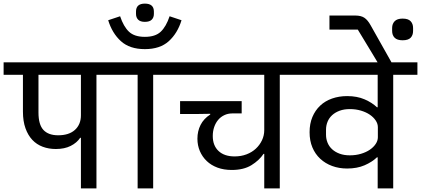

<svg xmlns="http://www.w3.org/2000/svg" viewBox="-40 -1043 2331 1063"><path d="M408 -280H404Q385 -252 351 -235Q317 -218 269 -218Q230 -218 196.5 -230.5Q163 -243 139 -268.5Q115 -294 101 -333Q87 -372 87 -425V-629H-20V-698H628V-629H494V0H408ZM173 -420Q173 -353 200.5 -323.5Q228 -294 282 -294Q342 -294 375 -324Q408 -354 408 -405V-629H173Z M722 -629H588V-698H942V-629H808V0H722Z M762 -922Q737 -922 725 -934Q713 -946 713 -966V-979Q713 -1023 762 -1023Q812 -1023 812 -979V-966Q812 -946 800 -934Q788 -922 762 -922ZM762 -771Q678 -771 629.5 -815Q581 -859 559 -931L625 -953Q644 -896 674 -867.5Q704 -839 762 -839Q820 -839 850 -867.5Q880 -896 899 -953L965 -931Q943 -859 894.5 -815Q846 -771 762 -771Z M1423 -191H1419Q1395 -155 1352 -128.5Q1309 -102 1243 -102Q1199 -102 1164 -115Q1129 -128 1104.5 -151.5Q1080 -175 1066.5 -206.5Q1053 -238 1053 -275Q1053 -317 1070.5 -351.5Q1088 -386 1124 -409V-413L1059 -412H957V-483H1298V-415H1245Q1222 -415 1202 -405.5Q1182 -396 1168 -379.5Q1154 -363 1146 -340Q1138 -317 1138 -290Q1138 -237 1170 -207Q1202 -177 1259 -177Q1295 -177 1325 -188.5Q1355 -200 1376.5 -220Q1398 -240 1410.5 -266.5Q1423 -293 1423 -322V-629H902V-698H1643V-629H1509V0H1423Z M2051 -172H2047Q2020 -146 1978.5 -128Q1937 -110 1882 -110Q1837 -110 1799 -124Q1761 -138 1733 -164Q1705 -190 1689.5 -227Q1674 -264 1674 -311Q1674 -358 1689.5 -395Q1705 -432 1732.5 -458Q1760 -484 1798.5 -497.5Q1837 -511 1882 -511Q1937 -511 1978.5 -493Q2020 -475 2047 -449H2051V-629H1603V-698H2271V-629H2137V0H2051ZM1897 -183Q1930 -183 1958.5 -191.5Q1987 -200 2007.5 -214Q2028 -228 2040 -246Q2052 -264 2052 -283V-339Q2052 -358 2040 -376Q2028 -394 2007.5 -408Q1987 -422 1958.5 -430.5Q1930 -439 1897 -439Q1865 -439 1840.5 -430Q1816 -421 1799 -405.5Q1782 -390 1773.5 -369Q1765 -348 1765 -325V-297Q1765 -274 1773.5 -253Q1782 -232 1799 -216.5Q1816 -201 1840.5 -192Q1865 -183 1897 -183Z M2021 -747 1941 -879H1784V-957H1927Q1959 -957 1977.5 -944.5Q1996 -932 2012 -903L2133 -688V-667H2069ZM2189 -820Q2159 -820 2145 -834Q2131 -848 2131 -872V-888Q2131 -911 2145 -925.5Q2159 -940 2189 -940Q2220 -940 2233.5 -925.5Q2247 -911 2247 -888V-872Q2247 -848 2233.5 -834Q2220 -820 2189 -820Z"/></svg>

Font: IBM Plex Sans Devanagari Text
Style: Regular
Weight: 450
Designer: Mike Abbink, Paul van der Laan, Pieter van Rosmalen, Erin McLaughlin
Foundry: Bold Monday
Version: Version 1.1